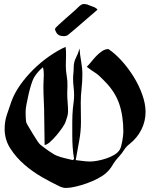

<svg xmlns="http://www.w3.org/2000/svg" viewBox="-20 -937 755 951"><path d="M305 -705Q308 -682 307 -658.5Q306 -635 306 -612Q306 -586 310.5 -561Q315 -536 314 -510Q314 -501 313.5 -492.5Q313 -484 313 -475Q313 -452 315 -430Q317 -408 317 -385Q317 -371 313 -359Q309 -347 305 -334Q302 -324 289 -305Q276 -286 260 -267Q244 -248 227.5 -233.5Q211 -219 201 -219Q201 -254 200 -289Q199 -324 199 -359Q199 -397 197 -436Q195 -475 195 -513Q195 -527 196 -540Q197 -553 197 -567Q197 -588 193 -604Q167 -583 149 -554Q143 -544 135.5 -521Q128 -498 122 -472Q116 -446 111.5 -422Q107 -398 107 -386Q107 -381 107 -373Q107 -365 107.5 -357Q108 -349 108.5 -341.5Q109 -334 110 -331Q112 -325 122 -308.5Q132 -292 143 -273.5Q154 -255 164.5 -239.5Q175 -224 179 -221Q186 -216 196.5 -207.5Q207 -199 219 -191Q231 -183 242 -176Q253 -169 261 -166Q281 -158 301 -153.5Q321 -149 341 -144L347 -150Q342 -178 340 -207.5Q338 -237 338 -265Q338 -298 338 -333Q338 -368 341 -400Q343 -417 345 -433Q347 -449 347 -466Q347 -486 344.5 -506.5Q342 -527 342 -547Q342 -561 343.5 -574Q345 -587 345 -601Q345 -630 356 -650.5Q367 -671 374 -697Q376 -665 382 -632.5Q388 -600 388 -568Q388 -533 384 -498Q380 -463 380 -428Q380 -404 380.5 -380.5Q381 -357 381 -334Q381 -285 372 -238.5Q363 -192 355 -144Q373 -142 391 -139.5Q409 -137 427 -137Q442 -137 463.5 -141Q485 -145 506 -152Q527 -159 545 -169.5Q563 -180 572 -194Q576 -199 579.5 -211Q583 -223 585.5 -237Q588 -251 589.5 -264Q591 -277 591 -284Q591 -362 570.5 -422.5Q550 -483 498 -535Q488 -545 478 -555Q468 -565 457 -573Q445 -581 433 -589Q421 -597 410 -606Q420 -616 432 -631Q444 -646 457.5 -660Q471 -674 486 -684Q501 -694 517 -694Q550 -672 583 -635.5Q616 -599 642.5 -556Q669 -513 685 -467.5Q701 -422 701 -383Q701 -336 680 -294.5Q659 -253 622 -224Q605 -211 594 -193.5Q583 -176 569 -161Q550 -141 537 -118.5Q524 -96 503 -78Q488 -65 463 -52Q438 -39 410 -29Q382 -19 354 -12.5Q326 -6 306 -6Q296 -6 286 -9.5Q276 -13 267 -18Q233 -34 187.5 -60Q142 -86 101 -121.5Q60 -157 31.5 -201Q3 -245 3 -298Q3 -335 13.5 -367Q24 -399 36 -433Q51 -475 80 -516Q109 -557 145.5 -593Q182 -629 223.5 -658Q265 -687 305 -705ZM416 -913Q426 -909 441.5 -903.5Q457 -898 463 -889Q451 -879 431.5 -862Q412 -845 391 -827Q370 -809 350.5 -792Q331 -775 318 -765Q310 -758 296 -758Q282 -758 274 -762Q265 -766 259.5 -775Q254 -784 252 -793L254 -796Q255 -800 271 -814.5Q287 -829 306.5 -846.5Q326 -864 343.5 -879Q361 -894 366 -900Q375 -909 383.5 -914Q392 -919 405 -916Q408 -915 411 -915Q414 -915 416 -913Z"/></svg>

Font: Hand Textur
Style: Regular
Weight: 400
Designer: F. H. Ehmcke um 1935
Foundry: Peter Wiegel
Version: Version 1.000